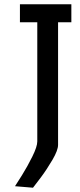

<svg xmlns="http://www.w3.org/2000/svg" viewBox="-20 -760 373 896"><path d="M313 -656H251V-84Q251 -59 225 -14.5Q199 30 171 67.5Q143 105 134 116L50 109Q58 97 83 57Q108 17 131 -29.5Q154 -76 154 -100V-656H73V-740H313Z"/></svg>

Font: Arvo
Style: Regular
Weight: 400
Designer: Anton Koovit (Cyrillic Expansion: Cyreal)
Foundry: Anton Koovit, Yassin Baggar
Version: Version 3.000